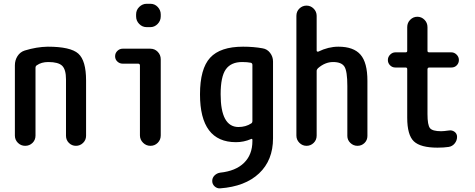

<svg xmlns="http://www.w3.org/2000/svg" viewBox="-20 -780 2540 1027"><path d="M59.6 -54.7V-430.7Q59.6 -458 73.7 -480Q87.9 -502 112.3 -509.8Q175.8 -529.3 235.4 -530.3Q357.4 -530.3 398.9 -493.2Q440.4 -456.1 440.4 -349.6V-53.7Q440.4 -31.2 424.3 -15.6Q408.2 0 386.2 0Q364.3 0 348.6 -15.6Q333 -31.2 333 -53.7V-355.5Q333 -408.2 312.5 -428.2Q292 -448.2 238.3 -448.2Q201.2 -448.2 176.8 -430.7Q169.9 -426.8 169.9 -417V-54.7Q169.9 -31.2 153.8 -15.6Q137.7 0 114.7 0Q91.8 0 75.7 -16.1Q59.6 -32.2 59.6 -54.7Z M635.7 -439.5Q620.1 -439.5 607.9 -450.7Q595.7 -461.9 595.7 -479Q595.7 -496.1 607.9 -507.8Q620.1 -519.5 635.7 -519.5H784.2Q807.6 -519.5 823.7 -502.9Q839.8 -486.3 839.8 -462.9V-55.7Q839.8 -32.2 823.7 -16.1Q807.6 0 784.7 0Q761.7 0 745.1 -16.6Q728.5 -33.2 728.5 -55.7V-429.7Q728.5 -438.5 719.7 -439.5ZM784.2 -759.8Q807.6 -759.8 823.7 -742.7Q839.8 -725.6 839.8 -703.1V-692.4Q839.8 -668.9 823.2 -651.9Q806.6 -634.8 784.2 -634.8H764.6Q741.2 -634.8 724.6 -651.9Q708 -668.9 708 -692.4V-703.1Q708 -726.6 725.1 -743.2Q742.2 -759.8 764.6 -759.8Z M1275.4 -448.2Q1215.8 -448.2 1188 -409.2Q1160.2 -370.1 1160.2 -275.4Q1160.2 -101.6 1254.9 -100.6Q1294.9 -100.6 1324.2 -120.1Q1330.1 -124 1330.1 -132.8V-432.6Q1330.1 -441.4 1322.3 -444.3Q1302.7 -448.2 1275.4 -448.2ZM1242.2 -19.5Q1049.8 -19.5 1049.8 -275.4Q1049.8 -412.1 1104 -471.2Q1158.2 -530.3 1280.3 -530.3Q1336.9 -530.3 1384.8 -521.5Q1409.2 -517.6 1424.8 -497.1Q1440.4 -476.6 1440.4 -451.2V-40Q1440.4 77.1 1365.7 147.5Q1291 217.8 1157.2 227.5Q1140.6 228.5 1127.9 216.8Q1115.2 205.1 1115.2 188Q1115.2 170.9 1127.4 158.7Q1139.6 146.5 1157.2 143.6Q1241.2 134.8 1285.6 90.8Q1330.1 46.9 1330.1 -25.4V-31.2Q1330.1 -40 1322.3 -36.1Q1284.2 -19.5 1242.2 -19.5Z M1565.4 -54.7V-695.3Q1565.4 -718.8 1581.5 -734.4Q1597.7 -750 1619.6 -750Q1641.6 -750 1657.7 -733.9Q1673.8 -717.8 1673.8 -695.3V-508.8Q1673.8 -505.9 1676.8 -504.4Q1679.7 -502.9 1682.6 -503.9Q1736.3 -530.3 1790 -530.3Q1871.1 -530.3 1908.2 -487.8Q1945.3 -445.3 1945.3 -347.7V-52.7Q1945.3 -30.3 1929.7 -15.1Q1914.1 0 1892.1 0Q1870.1 0 1854 -15.6Q1837.9 -31.2 1837.9 -52.7V-320.3Q1837.9 -399.4 1822.3 -423.8Q1806.6 -448.2 1761.7 -448.2Q1718.8 -448.2 1680.7 -415Q1673.8 -408.2 1673.8 -400.4V-54.7Q1673.8 -31.2 1657.7 -15.6Q1641.6 0 1619.6 0Q1597.7 0 1581.5 -16.1Q1565.4 -32.2 1565.4 -54.7Z M2094.7 -418.9Q2078.1 -418.9 2066.4 -430.7Q2054.7 -442.4 2054.7 -459Q2054.7 -475.6 2066.9 -487.8Q2079.1 -500 2094.7 -500H2149.4Q2158.2 -500 2158.2 -507.8V-634.8Q2158.2 -658.2 2174.3 -674.3Q2190.4 -690.4 2212.4 -690.4Q2234.4 -690.4 2250.5 -674.3Q2266.6 -658.2 2266.6 -634.8V-507.8Q2266.6 -500 2276.4 -500H2394.5Q2410.2 -500 2422.4 -487.8Q2434.6 -475.6 2434.6 -459Q2434.6 -442.4 2423.3 -430.7Q2412.1 -418.9 2394.5 -418.9H2276.4Q2267.6 -418.9 2266.6 -410.2V-169.9Q2266.6 -111.3 2279.8 -94.7Q2293 -78.1 2339.8 -78.1Q2352.5 -78.1 2380.9 -82Q2397.5 -85 2411.1 -75.2Q2424.8 -65.4 2424.8 -47.9Q2424.8 -28.3 2412.1 -12.7Q2399.4 2.9 2379.9 5.9Q2354.5 9.8 2320.3 9.8Q2229.5 9.8 2193.8 -23.9Q2158.2 -57.6 2158.2 -150.4V-410.2Q2158.2 -418.9 2149.4 -418.9Z"/></svg>

Font: Rounded Mgen+ 1mn medium
Style: Regular
Weight: 500
Designer: [Source Han Sans]
Ryoko NISHIZUKA  (kana & ideographs); Paul D. Hunt (Latin, Greek & Cyrillic); Wenlong ZHANG  (bopomofo
Version: Version 1.059.20150602